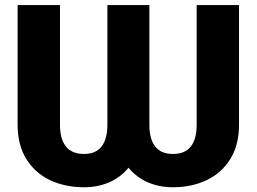

<svg xmlns="http://www.w3.org/2000/svg" viewBox="-20 -748 1039 777"><path d="M51.3 -243.2V-727.5H222.7V-243.2Q222.7 -186 246.6 -155.5Q270.5 -125 320.3 -125Q367.7 -125 391.1 -155.3Q414.6 -185.5 414.6 -243.2V-727.5H584.5V-243.2Q584.5 -185.5 607.9 -155.3Q631.3 -125 679.7 -125Q729 -125 752.4 -155.3Q775.9 -185.5 775.9 -243.2V-727.5H947.3V-243.2Q947.3 -161.6 912.4 -105Q877.4 -48.3 816.9 -19.3Q756.3 9.8 679.7 9.8Q624 9.8 578.1 -10.3Q532.2 -30.3 500 -69.3Q468.3 -30.3 422.1 -10.3Q376 9.8 320.3 9.8Q242.7 9.8 181.9 -19.3Q121.1 -48.3 86.2 -105Q51.3 -161.6 51.3 -243.2Z"/></svg>

Font: Inter 24pt ExtraBold
Style: Regular
Weight: 800
Designer: Rasmus Andersson
Foundry: rsms
Version: Version 4.001;git-66647c0bb